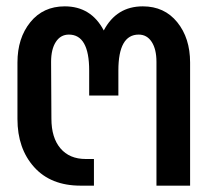

<svg xmlns="http://www.w3.org/2000/svg" viewBox="-20 -585 664 605"><path d="M261 -363Q261 -476 197 -476Q171 -476 156 -453Q141 -430 141 -390L142 -211Q142 -151 170.5 -117.5Q199 -84 250 -84H276V0H234Q140 0 87.5 -58.5Q35 -117 35 -210V-388Q35 -465 75.5 -515Q116 -565 184 -565Q267 -565 307 -489Q347 -565 430 -565Q498 -565 538.5 -515Q579 -465 579 -388V0H473V-390Q473 -430 458 -453Q443 -476 417 -476Q353 -476 353 -363V-284H261Z"/></svg>

Font: LT Superior Semi-bold
Style: Regular
Weight: 600
Designer: Daniel Lyons
Foundry: LyonsType
Version: Version 1.0